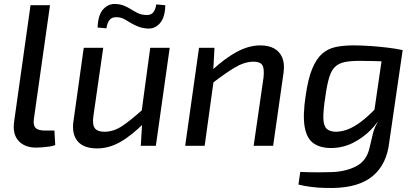

<svg xmlns="http://www.w3.org/2000/svg" viewBox="-20 -726 2071 956"><path d="M229 -700 149 -136Q144 -104 156.5 -90Q169 -76 203 -76H251L255 -4Q245 1 227 3.5Q209 6 191 7.5Q173 9 161 9Q103 9 72.5 -24.5Q42 -58 50 -118L132 -700Z M494 -488 445 -148Q439 -106 452 -88Q465 -70 500 -70Q545 -70 587.5 -98Q630 -126 692 -182L703 -119Q638 -53 580.5 -20Q523 13 464 13Q396 13 366 -23.5Q336 -60 346 -124L397 -488ZM825 -488 756 0H681L689 -134L682 -148L728 -488ZM557 -706Q580 -705 598 -697.5Q616 -690 632 -680Q648 -670 663.5 -662Q679 -654 699 -652Q728 -648 741 -662Q754 -676 758 -704L803 -700Q802 -640 776.5 -610.5Q751 -581 713 -584Q688 -586 668.5 -593.5Q649 -601 632.5 -611Q616 -621 601 -629.5Q586 -638 569 -640Q540 -643 527 -628.5Q514 -614 510 -585L466 -589Q468 -652 494.5 -680.5Q521 -709 557 -706Z M1276 -500Q1317 -500 1344.5 -485Q1372 -470 1385 -440Q1398 -410 1392 -365L1340 0H1243L1292 -339Q1297 -385 1286 -402Q1275 -419 1241 -419Q1196 -418 1148.5 -389.5Q1101 -361 1035 -310L1033 -374Q1100 -436 1159.5 -468Q1219 -500 1276 -500ZM1048 -488 1041 -361 1047 -347 999 0H902L971 -488Z M1888 -478 1985 -477 1918 -17Q1912 37 1891.5 79Q1871 121 1836.5 150Q1802 179 1752.5 194Q1703 209 1637 210Q1624 210 1593.5 209.5Q1563 209 1528.5 204.5Q1494 200 1466 193L1475 130Q1496 131 1517 131.5Q1538 132 1565.5 132Q1593 132 1630 131Q1701 129 1754 101.5Q1807 74 1821 6Q1829 -28 1836.5 -59.5Q1844 -91 1861 -118L1837 -128ZM1739 -500Q1780 -500 1823.5 -497Q1867 -494 1908.5 -489Q1950 -484 1983 -477L1934 -419Q1881 -421 1839.5 -422Q1798 -423 1771 -423Q1724 -423 1694.5 -416.5Q1665 -410 1647 -392Q1629 -374 1618.5 -338.5Q1608 -303 1600 -245Q1589 -175 1590 -137Q1591 -99 1607 -84.5Q1623 -70 1654 -70Q1689 -71 1723 -86.5Q1757 -102 1793 -132Q1829 -162 1869 -205L1888 -164Q1864 -117 1824.5 -77.5Q1785 -38 1735 -13.5Q1685 11 1628 11Q1574 11 1540.5 -13Q1507 -37 1497 -94.5Q1487 -152 1502 -250Q1514 -334 1534.5 -383.5Q1555 -433 1584 -458.5Q1613 -484 1652 -492Q1691 -500 1739 -500Z"/></svg>

Font: Exo 2 Medium
Style: Italic
Weight: 500
Italic angle: -8°
Designer: Natanael Gama
Foundry: Natanael Gama
Version: Version 2.010